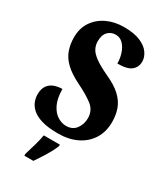

<svg xmlns="http://www.w3.org/2000/svg" viewBox="-230 -814 964 1125"><g transform="rotate(30 252.0 -251.5)"><path d="M237 10Q170 10 127 -3Q84 -16 61 -37Q38 -58 29 -82Q20 -106 20 -128Q20 -167 36 -189Q52 -211 77.5 -220Q103 -229 131 -229Q131 -167 150 -127.5Q169 -88 198 -70Q227 -52 256 -52Q300 -52 323 -83Q346 -114 346 -155Q346 -207 306.5 -238Q267 -269 199 -302Q136 -333 101 -366.5Q66 -400 52 -439.5Q38 -479 38 -526Q38 -587 68 -631.5Q98 -676 149 -700Q200 -724 263 -724Q331 -724 373.5 -706Q416 -688 436 -659.5Q456 -631 456 -601Q456 -565 429.5 -542Q403 -519 335 -519Q335 -553 324.5 -585.5Q314 -618 293.5 -639.5Q273 -661 243 -661Q212 -661 191 -639.5Q170 -618 170 -574Q170 -550 181 -527.5Q192 -505 223.5 -481.5Q255 -458 317 -429Q381 -400 416 -367Q451 -334 465.5 -294.5Q480 -255 480 -206Q480 -141 450 -92.5Q420 -44 365.5 -17Q311 10 237 10ZM133 208Q142 179 154.5 136Q167 93 172 61H281V71Q273 92 258 119Q243 146 226 172.5Q209 199 194 221H133Z"/></g></svg>

Font: Noto Serif Armenian ExtraCondensed Black
Style: Regular
Weight: 900
Width: 2
Designer: Monotype Design Team
Foundry: Monotype Imaging Inc.
Version: Version 2.008; ttfautohint (v1.8.4.7-5d5b)